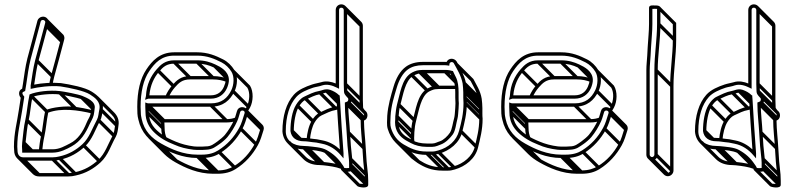

<svg xmlns="http://www.w3.org/2000/svg" viewBox="-20 -712 3563 861"><path d="M79.5 -37V-27.5H216C250.2 -27.5 279.9 -44.1 300.7 -55.4C341.9 -78 363.8 -114.3 381.9 -155C387.5 -167.7 396 -179 400.3 -196.2C402.6 -205.5 403.2 -215.2 404.4 -224.5C411.3 -258 367.3 -274 349 -281.9C332.3 -289 269.8 -301.1 248.9 -303.5C203 -308.9 144.2 -301.9 112.5 -288.4C103.7 -248.6 101.3 -209 93.7 -174.7C85.9 -141.4 84 -108.2 79.6 -73C78.9 -68 78.5 -62.2 78.5 -56V-55.7C79.2 -48.5 79.5 -42.1 79.5 -37ZM125.5 -277.5C152.3 -287.5 208 -293.1 247.2 -288.5C266.1 -286.4 327.4 -273.5 343.2 -268C355.7 -262.7 394.9 -248.6 389.7 -227.8C387.2 -217.6 388 -210.5 385.6 -199.4C383.1 -187.5 375.2 -178.4 367.9 -160.6C351.8 -120.9 329.7 -86.8 293.6 -68.7C271.9 -57.8 247.5 -42.5 216 -42.5H94.4C94.3 -45.3 93.5 -49.8 93.5 -56.4C93.5 -61.3 93.9 -66.9 94.4 -71C99 -107.2 101 -139.3 108.3 -171.3C116.1 -205.6 117.7 -240.7 125.5 -277.5ZM58.5 -37C58.5 -41.8 57.5 -48.3 57.5 -54.4C57.5 -114.6 71.1 -161.4 79.4 -216.8C81.5 -230.4 84.1 -249.8 87.2 -266.9C88.3 -273.6 88.5 -272.6 88.5 -276V-279.6C83.4 -283.7 74.4 -297.3 86.7 -301L92.8 -304L97.4 -331.8C103.8 -374.1 108.1 -409.7 117.3 -446.2C129 -492.5 148.3 -559.2 159.3 -603.2L162.2 -615.1C165.9 -628.2 186.3 -622.2 182.8 -609.9L179.7 -597.8C169 -554.9 149.6 -487.3 137.7 -441.9C128 -404.6 124 -368.5 117.5 -328.6L117.5 -313.4C151.7 -321.9 206.9 -329 251.3 -324.5C292.6 -318.3 357.9 -304.6 383 -288.7C404.3 -275.1 432.6 -256.3 425.6 -221.5C421.8 -205 421.7 -188.3 415.3 -176.4C392.9 -134.6 380.2 -93.5 349.9 -65.5C321.8 -39.7 288.8 -19.6 245.4 -10.3C235.9 -8 226.2 -6.5 216 -6.5H84C67 -6.5 58.5 -19.3 58.5 -37ZM133.3 -332.6C139 -369.1 143.4 -404.4 152.3 -438.1C164.1 -483 183.5 -551.1 194.3 -594.2L197.2 -606C198.9 -612.5 198 -619.5 194.4 -625.4C181.8 -645.9 153.1 -637.8 147.8 -618.9L144.7 -606.8C133.8 -563 114.6 -496.8 102.7 -449.8C93.2 -412.1 89 -376.2 82.6 -334.2L79.3 -314.3C60.5 -305.6 63.8 -284.1 72.9 -273.5C70.1 -253.1 67.4 -234.5 64.6 -219.2C56.8 -164.6 42.5 -115.7 42.5 -54V-53.6C43 -47.1 43.5 -41.4 43.5 -37C43.5 -12.1 58.6 8.5 84 8.5H216C227.3 8.5 238.1 7.1 248.8 4.3C295.1 -5.6 330.4 -27.3 360.1 -54.5C394.4 -86.1 406.9 -131.5 428.5 -169.3C436.3 -182.9 438.5 -203.2 440.4 -218.7C448.2 -261.6 416.4 -285.2 391 -301.3C361.1 -320.4 295.2 -333.1 253.1 -339.4C214.7 -342.6 168.8 -339.8 133.3 -332.6ZM78.7 6.3 149.4 77 160 66.4 89.3 -4.3ZM210.7 6.3 281.4 77 292 66.4 221.3 -4.3ZM241.7 2.3 312.4 73 323 62.4 252.3 -8.3ZM349.7 -54.7 420.4 16 431 5.4 360.3 -65.3ZM416.7 -167.7 487.4 -97 498 -107.6 427.3 -178.3ZM427.7 -214.7 498.4 -144 509 -154.6 438.3 -225.3ZM119.7 -322.7 123.7 -318.7 134.3 -329.3 130.3 -333.3ZM139.7 -434.7 210.4 -364 221 -374.6 150.3 -445.3ZM181.7 -590.7 252.4 -520 263 -530.6 192.3 -601.3ZM184.7 -602.7 255.4 -532 266 -542.6 195.3 -613.3ZM81.7 -31.7 83.7 -29.7 94.3 -40.3 92.3 -42.3ZM80.7 -50.7 101.7 -29.7 112.3 -40.3 91.3 -61.3ZM81.7 -66.7 118.7 -29.7 129.3 -40.3 92.3 -77.3ZM95.7 -167.7 166.4 -97 177 -107.6 106.3 -178.3ZM113.7 -277.7 184.4 -207 195 -217.6 124.3 -288.3ZM242.7 -290.7 313.4 -220 324 -230.6 253.3 -301.3ZM340.7 -269.7 391.5 -218.9 402.1 -229.5 351.3 -280.3ZM393.1 -203 396.6 -217.6C371.2 -223.7 334.8 -231 319.6 -232.7C273.7 -238.1 214.9 -231.3 183.2 -217.7C174.3 -177.9 172 -138.3 164.4 -104C159.1 -81.4 156.5 -58.9 154 -35.8L169 -34.2C171.4 -57.3 174.1 -78.9 179 -100.6C186.8 -134.9 188.4 -170 196.2 -206.8C255.4 -228.9 329.6 -218.4 393.1 -203ZM182.7 -616.2 252.7 -546.2C254.2 -543 254.2 -542 253.5 -539.2L250.4 -527.1C239.7 -484.2 220.7 -416.5 208.5 -371.2C205.1 -358.8 203 -346.9 200.7 -334.6L215.5 -331.9C217.7 -343.7 219.8 -355.9 223 -367.4C235.1 -412.2 254.2 -480.4 265 -523.5L268 -535.3C269.9 -542.2 268.4 -549.5 264.6 -555.5L193.3 -626.8ZM410.1 -268.2 480.9 -197.5C492.8 -185.6 500.5 -171.2 496.3 -150.8C493.6 -134.1 492.3 -117.4 486 -105.7C463.6 -63.9 451 -22.8 420.6 5.2C392.5 31 359.5 51.1 316.1 60.4C306.3 62 297.1 64.2 286.7 64.2L154.7 64.2C147.3 64.2 141.8 61.7 137.6 57.6L66.9 -13.1L56.3 -2.5L127 68.2C134 75.2 143.7 79.2 154.7 79.2L286.7 79.2C298 79.2 308.8 77.8 319.5 75C365.8 65.1 401.2 43.4 430.8 16.2C465.1 -15.4 477.6 -60.8 499.2 -98.6C507 -112.2 509.2 -132.4 511.1 -148C515.9 -174.2 505.7 -193.8 491.5 -208.1L420.8 -278.8Z M634.5 -282.1C634.5 -281.8 634.3 -280.2 633.7 -277.8L630.4 -264.5L643.4 -268.9C644.8 -269.4 645.4 -269.5 645.4 -269.5H925C962.2 -269.5 986.1 -290.5 997.8 -316.8C1002.3 -326.9 1007.2 -342.7 1006.5 -355.7C1004.4 -393.1 969.9 -411.4 945.7 -422.8C922.4 -433.7 897.4 -441.5 864 -441.5L761 -441.5C720.9 -441.5 700.4 -421.8 682.3 -400.9C656.5 -371.1 637.3 -333.3 634.5 -282.1ZM649.8 -284.5C654.1 -329.8 669.9 -363.6 693.7 -391.1C711.1 -411.3 726.9 -426.5 761 -426.5L864 -426.5C895.1 -426.5 917.3 -419.6 939.3 -409.2C959.8 -399.6 991.5 -384.8 991.5 -355V-354.2C993.1 -345.9 987.6 -331 984.2 -323.2C974.6 -301 956.3 -284.5 925 -284.5ZM885 -54.5H865C859.2 -54.5 854.4 -54.8 850 -55.4C819.6 -59.2 792.6 -66.6 767.9 -76.9C745.5 -86.3 721.3 -97.4 704.5 -110C675.4 -131.8 647.5 -158.6 647.5 -208V-208.3C646.6 -217.1 646.5 -224.5 646.5 -233.5H925C982 -233.5 1011.7 -263.4 1030.8 -300.7C1044.8 -328.3 1048.4 -369.4 1030.9 -397.9C1019.1 -417.2 1001 -435.4 980.4 -445.7C948 -461.9 913.2 -477.5 864 -477.5H761C695.8 -477.5 661.5 -437.9 636.8 -401.2C608.5 -359.2 595.5 -302 595.5 -233C595.5 -212.7 595.6 -192.4 600.7 -175.1C613.6 -116.7 650.2 -80.8 695.8 -55C740 -30 797.2 -3.5 865 -3.5H885C918.1 -3.5 943.8 -10.7 966.1 -24.7C1008.8 -51.5 1041.3 -87.8 1065.5 -131.3C1077.7 -153.1 1083.7 -176.5 1091.2 -199.8C1094.3 -209.5 1091.3 -218.1 1085.6 -223.8C1074.1 -235.3 1048.9 -235.3 1042.8 -214.2C1038.7 -201.8 1035.3 -186.6 1030.2 -175C1019.3 -150.6 1004.3 -126.3 988.2 -106.7C982.3 -99.6 965.9 -85.2 955.7 -78.2C938 -65.9 927 -55.5 903 -55.5H902.5C897.4 -54.8 891.6 -54.5 885 -54.5ZM631.5 -233C631.5 -224.8 632.5 -216.3 632.5 -207.4C632.5 -168.8 649.2 -140.5 669.8 -119.9C694.9 -94.8 726 -77 762.3 -63C788.6 -51 816.9 -44.5 848 -40.6C853 -39.9 858.8 -39.5 865 -39.5H885C891.6 -39.5 898.8 -40.4 903.4 -40.5C934.1 -41.4 947.5 -55.1 964 -65.7C973.7 -72.1 992.1 -87.6 999.8 -97.2C1016.9 -117.8 1032.5 -143.4 1043.9 -169C1049.9 -182.5 1053.3 -198.3 1057.1 -209.6C1060.5 -220.9 1080.6 -217.3 1076.8 -204.2C1069 -180.8 1063.6 -157.8 1052.5 -138.7C1029.1 -95.8 998.7 -62.9 957.9 -37.3C939.9 -26 917 -18.5 885 -18.5H865C801.1 -18.5 746.5 -43.5 703.2 -68C660.8 -92 627 -124 615.3 -178.6C613.7 -187 611.5 -195.4 611.5 -206V-206.3L611.5 -206.5C610.8 -215.7 610.5 -224.5 610.5 -233C610.5 -299.4 623.1 -354.6 649.2 -392.8C674.5 -429.9 703.7 -462.5 761 -462.5H864C909.9 -462.5 941.7 -448.3 973.6 -432.3C991.4 -423.4 1007.9 -406.9 1018.1 -390.1C1031.5 -368.2 1029.3 -331.9 1017.2 -307.2C1000 -272.1 973.9 -248.5 925 -248.5H645C643.8 -248.5 642.7 -248.7 641.4 -249.1L631.5 -252.5ZM919.7 -235.7 990.4 -165 1001 -175.6 930.3 -246.3ZM1018.7 -298.7 1089.4 -228 1100 -238.6 1029.3 -309.3ZM694.2 -56.2 764.9 14.5 775.5 3.9 704.8 -66.8ZM859.7 -5.7 930.4 65 941 54.4 870.3 -16.3ZM879.7 -5.7 950.4 65 961 54.4 890.3 -16.3ZM956.7 -25.7 1027.4 45 1038 34.4 967.3 -36.3ZM1053.7 -129.7 1124.4 -59 1135 -69.6 1064.3 -140.3ZM1078.7 -196.7 1149.4 -126 1160 -136.6 1089.3 -207.3ZM634.7 -202.7 705.4 -132 716 -142.6 645.3 -213.3ZM636.7 -276.7 641.7 -271.7 652.3 -282.3 647.3 -287.3ZM682.7 -390.7 753.4 -320 764 -330.6 693.3 -401.3ZM755.7 -428.7 826.4 -358 837 -368.6 766.3 -439.3ZM858.7 -428.7 929.4 -358 940 -368.6 869.3 -439.3ZM937.2 -410.7 993.5 -354.4 1004.1 -365 947.8 -421.3ZM1002.2 -358.2C982.8 -365.8 961.4 -370.8 934.7 -370.8L831.7 -370.8C791.6 -370.8 771.3 -351 753 -330.2C739.9 -315.3 729.8 -298.9 721.6 -280L735.4 -274C742.8 -291.2 752.5 -306.9 764.4 -320.4C782 -340.4 797.6 -355.8 831.7 -355.8L934.7 -355.8C959.6 -355.8 978.8 -351.3 996.7 -344.3ZM633.7 -227.7 702.2 -159.2C702.3 -150.2 703.2 -144.7 703.2 -136.7C703.2 -119 707.1 -101.8 713.2 -87.9L726.9 -94C721.5 -106.2 718.2 -120.3 718.2 -137.3V-137.6L718.2 -137.9C717.5 -146.3 717.2 -154.5 717.2 -162.3V-165.4L644.3 -238.3ZM1075 -213.2 1145.7 -142.5C1147.6 -140.6 1149 -137.8 1147.5 -133.5C1139.9 -110 1134.3 -87.1 1123.2 -68C1100.3 -26 1069.4 9 1028.6 33.4C1010.4 44.3 987.7 52.2 955.7 52.2H935.7C871.9 52.2 817.3 27.2 773.9 2.7C756.4 -7.2 740.4 -18.5 727 -32L656.2 -102.7L645.6 -92.1L716.3 -21.4C731 -6.7 748.2 5.4 766.5 15.8C810.7 40.7 867.9 67.2 935.7 67.2H955.7C988.8 67.2 1014.5 60 1036.8 46C1079.5 19.2 1112 -17.1 1136.2 -60.6C1148.4 -82.4 1154.4 -105.8 1161.9 -129.1C1165 -138.8 1162 -147.4 1156.3 -153.1L1085.6 -223.8ZM1019.2 -388.7 1089.3 -318.6C1102.4 -295.5 1098.9 -261.1 1088 -236.5C1084.7 -229.2 1081.4 -225 1077.5 -219.5L1089.7 -210.9C1094 -216.9 1097.8 -223.2 1101.3 -229.7C1115.7 -257 1117.8 -300.8 1101.1 -328L1029.8 -399.3ZM1036.7 -185.3C1025.3 -180.6 1011.9 -177.8 995.7 -177.8H718.8L650.3 -246.3L639.7 -235.7L712.6 -162.8H995.7C1013.7 -162.8 1029.1 -165.9 1042.5 -171.5Z M1342 -78.5C1355.6 -78.5 1368.4 -76 1381.2 -74.5L1398.8 -72.6L1423.6 -67.6C1458.7 -61 1487.1 -40.7 1507.3 -17.1L1520.4 -1.8L1520.5 -24.3L1520.5 -24.6C1514.3 -104.3 1509.3 -185.2 1504.5 -267.4C1504.1 -271.9 1503.5 -276.1 1503.5 -279L1503.5 -283.6L1500.4 -285.2C1489.2 -296.4 1476.2 -303.4 1460.5 -309.1C1453.9 -311.3 1447.4 -311.7 1443.3 -311.5C1429.3 -310.7 1423.7 -306.3 1412.8 -304.4C1386.2 -299.8 1366 -288.6 1344.9 -278.8C1327.8 -271 1316.1 -255.7 1307.6 -242C1289.7 -212.7 1282.5 -166.4 1282.5 -125V-124.5C1286.6 -94.5 1309.2 -78.5 1342 -78.5ZM1297.5 -125.5C1297.5 -164.3 1305.2 -209.3 1320.4 -234.1C1328.2 -246.9 1338.7 -259.5 1351.1 -265.2C1372.9 -275.2 1391.8 -285.6 1415.2 -289.6C1429.6 -292.1 1436 -296.5 1444 -296.5H1444.8C1446.7 -296.9 1449.6 -296.9 1455.5 -294.9C1469.2 -289.9 1477.9 -286 1488.6 -275.8C1493.2 -198.3 1498.4 -119 1504.1 -42C1484 -60.6 1457.6 -76.5 1426.4 -82.4L1401.2 -87.4L1382.8 -89.5C1371 -90.8 1357.5 -93.5 1342 -93.5C1316 -93.5 1297.5 -103 1297.5 -125.5ZM1521.5 -667V-335C1521.5 -324.2 1521.8 -313.4 1522.5 -302.5C1522.7 -291.8 1528.1 -286.3 1531.2 -282.2L1540.3 -272.1C1543.1 -269 1542.1 -261.5 1539.1 -257.7C1536 -255.5 1530.9 -253.9 1526.5 -252.4V-247C1526.5 -200.7 1532.3 -161.6 1534.5 -117.6C1536.6 -75.4 1539.7 -38.8 1544.6 2C1545.7 11.3 1545.5 21.2 1545.5 28V41.4C1537.9 42.4 1528 42 1523.8 41.2C1520.6 32.6 1517 29 1514.2 24.8C1495.6 -3.2 1473.6 -23.2 1443.6 -39.6C1422.1 -51.6 1385 -53.7 1359.9 -56.5C1354.3 -57.1 1348.2 -57.5 1342 -57.5C1296.3 -57.5 1261.5 -80.9 1261.5 -123.3C1261.5 -190.5 1278.4 -243.3 1308.6 -277C1326 -296.5 1355.5 -309.3 1384.4 -318.9C1394.8 -322.3 1412.7 -324.2 1424.8 -329C1447.1 -336.3 1471.1 -328.6 1489.7 -319.3L1500.5 -313.9V-667C1500.5 -673.6 1504.5 -677.5 1510.5 -677.5C1516.7 -677.5 1521.5 -673.2 1521.5 -667ZM1342 -42.5C1347.8 -42.5 1353 -42.1 1358.1 -41.5C1384.5 -38.6 1415.6 -36.4 1436.8 -26.2C1465.1 -12.6 1484.5 7.3 1501.8 33.2C1504.9 37.9 1509.1 44.1 1509.5 46.1L1509.5 49.5L1512.1 52.1C1516.4 56.5 1560.5 65.5 1560.5 46V28C1560.5 20.4 1560.2 11.3 1559.5 0.5C1554.7 -40 1551.6 -76 1549.5 -118.4C1547.3 -161.6 1541.9 -198.9 1541.5 -241.9C1543.4 -242.8 1546.5 -244.5 1548.5 -246C1558.2 -253.2 1560.3 -271.4 1551.7 -281.9L1542.8 -291.7C1538.3 -296.8 1537.5 -297.2 1537.5 -303V-303.2L1537.5 -303.5C1536.8 -314 1536.5 -324.5 1536.5 -335V-667C1536.5 -681.5 1524.7 -692.5 1510.5 -692.5C1496.1 -692.5 1485.5 -681.2 1485.5 -667V-337.7C1468.3 -344.8 1443.5 -351.1 1419.6 -343.1C1410.4 -340.3 1392.6 -337.4 1379.6 -333.1C1350.5 -323.4 1318 -310 1297.4 -287C1263.9 -249.6 1246.5 -191.2 1246.5 -123V-122.7L1246.5 -122.4C1250.4 -72.2 1289.5 -42.5 1342 -42.5ZM1336.7 -44.7 1407.4 26 1418 15.4 1347.3 -55.3ZM1353.7 -43.7 1424.4 27 1435 16.4 1364.3 -54.3ZM1547.7 51.3 1618.4 122 1629 111.4 1558.3 40.7ZM1547.7 33.3 1618.4 104 1629 93.4 1558.3 22.7ZM1546.7 6.3 1617.4 77 1628 66.4 1557.3 -4.3ZM1536.7 -112.7 1607.4 -42 1618 -52.6 1547.3 -123.3ZM1528.7 -241.7 1599.4 -171 1610 -181.6 1539.3 -252.3ZM1538.7 -246.7 1609.4 -176 1620 -186.6 1549.3 -257.3ZM1524.7 -297.7 1595.4 -227 1606 -237.6 1535.3 -308.3ZM1523.7 -329.7 1594.4 -259 1605 -269.6 1534.3 -340.3ZM1523.7 -661.7 1594.4 -591 1605 -601.6 1534.3 -672.3ZM1284.7 -119.7 1322.5 -81.8 1333.2 -92.5 1295.3 -130.3ZM1308.7 -232.7 1379.4 -162 1390 -172.6 1319.3 -243.3ZM1342.7 -266.7 1413.4 -196 1424 -206.6 1353.3 -277.3ZM1408.7 -291.7 1479.4 -221 1490 -231.6 1419.3 -302.3ZM1438.7 -298.7 1492.7 -244.7 1503.3 -255.3 1449.3 -309.3ZM1452.7 -296.7 1492 -257.5 1502.6 -268 1463.3 -307.3ZM1496.8 -237.2C1492.5 -235.8 1488.7 -234.6 1483.5 -233.7C1456.9 -229 1436.7 -217.8 1415.6 -208.1C1398.5 -200.3 1386.8 -185 1378.3 -171.2C1364.7 -149.1 1357.6 -117.3 1354.6 -85.3L1369.6 -83.9C1372.4 -114.5 1379.7 -144.8 1391.1 -163.4C1398.9 -176.1 1409.4 -188.8 1421.8 -194.5C1443.6 -204.5 1462.5 -214.8 1486 -218.9C1492.2 -220 1497.5 -221.6 1501.6 -223ZM1518.6 -674.3 1589.3 -603.6C1591.1 -601.8 1592.2 -599.3 1592.2 -596.3L1592.2 -264.3C1592.2 -257.1 1592.5 -247.5 1592.7 -241.9L1542.3 -292.3L1531.7 -281.7L1602.4 -211L1613.7 -220.8C1609.2 -226.7 1608.2 -226.3 1608.2 -232.3V-232.5L1608.2 -232.8C1607.5 -243.3 1607.2 -253.8 1607.2 -264.3L1607.2 -596.3C1607.2 -603.3 1604.4 -609.7 1599.9 -614.2L1529.2 -684.9ZM1540.7 -271.7 1611.1 -201.3C1614.4 -198 1612.7 -190.6 1609.8 -187C1606.7 -184.8 1601.6 -183.2 1597.2 -181.7V-176.3C1597.2 -130 1603 -90.9 1605.2 -46.9C1607.3 -4.7 1610.4 31.9 1615.3 72.7C1616.4 82 1616.2 91.9 1616.2 98.7V112.1C1607.5 113.3 1595.6 112.3 1592.7 111.5L1522.7 41.5L1512.1 52.1L1582.8 122.8C1587.2 127.2 1631.2 136.2 1631.2 116.7V98.7C1631.2 91.1 1630.9 82 1630.2 71.2L1630.2 71C1625.1 30.6 1622.3 -5.5 1620.2 -47.7C1618 -90.9 1612.6 -128.2 1612.2 -171.2C1614.1 -172.1 1617.2 -173.8 1619.2 -175.3C1628.9 -182.8 1631 -200.6 1622.3 -211.3L1551.3 -282.3ZM1434.7 -27.7 1484.8 22.3C1464.9 18.1 1447.7 16.2 1430.6 14.3C1425 13.6 1419 13.2 1412.7 13.2C1386.5 13.2 1365.3 5.2 1351.3 -8.8L1280.6 -79.5L1270 -68.9L1340.7 1.8C1358.1 19.2 1383.5 28.2 1412.7 28.2C1418.5 28.2 1423.7 28.6 1428.8 29.2C1455.3 32.1 1486.8 36.2 1507.9 44.7L1541.8 58.2L1445.3 -38.3Z M1876 -383.5H1976C1986.3 -383.5 1992.6 -382.7 2000.7 -380.7C2001.1 -379.7 2002.4 -376.8 2003.1 -374.9L2011.3 -358.6C2018.5 -344.3 2021.5 -321.3 2021.5 -298V-274C2021.5 -265 2022.5 -258.2 2022.5 -248.7C2022.5 -243 2022.2 -235.3 2021.5 -227.6L2019.5 -201.6C2018.9 -193.9 2018 -187.8 2016.8 -183C2010.5 -162.2 2007.8 -132.7 1997.7 -117.1C1988.5 -102.8 1968.1 -82.8 1952 -78.2C1941.8 -75.4 1931.4 -68.5 1919 -68.5L1893 -68.5C1868.1 -68.5 1844 -74 1829.9 -83.4L1807.7 -95.5C1785 -109.1 1766.9 -127.6 1766.5 -163.7C1767.1 -172.1 1766.9 -179.7 1767.5 -189.7C1768.4 -206.6 1770.6 -223.6 1775.3 -241.2C1788.4 -290.8 1797.3 -347.9 1829.8 -370.3C1834.6 -373.7 1854.8 -382.5 1861 -382.5H1861.5C1866.6 -383.2 1871.6 -383.5 1876 -383.5ZM1751.5 -164.3V-164C1751.5 -122.8 1773.8 -98.4 1800.3 -82.5L1822.1 -70.6C1841.9 -59.8 1866.5 -53.5 1893 -53.5L1919 -53.5C1933.9 -53.5 1948.2 -60.9 1956.8 -64C1979.4 -72.1 1998.8 -93.6 2010 -108.5C2023.1 -126 2025.8 -160.8 2031.2 -178.9C2032.8 -184.8 2033.8 -191.9 2034.5 -200.4L2036.5 -226.4C2037.1 -234.6 2037.5 -242.1 2037.5 -249V-249.3C2036.7 -257.2 2036.5 -265.4 2036.5 -274V-298C2036.5 -322.4 2033.8 -347.2 2024.7 -365.3L2016.9 -381C2014.3 -387.3 2013.6 -388.6 2011.2 -393.3C2000.2 -396.4 1990.1 -398.5 1976 -398.5H1876C1871.3 -398.5 1865.1 -397.8 1860.6 -397.5C1846.2 -396.6 1828.6 -387.8 1821.2 -382.7C1781 -354.8 1774.2 -291.9 1760.8 -245.1C1756.5 -227.9 1754.3 -208.7 1752.5 -190.3V-190C1752.5 -181.5 1752.4 -172.8 1751.5 -164.3ZM2053.3 -122.3C2062.4 -161.1 2073.5 -200.4 2073.5 -250V-250.3L2073.5 -250.6C2072.8 -258.4 2072.5 -266.2 2072.5 -274V-298C2072.5 -305.6 2072.2 -312.8 2071.5 -319.8L2069.4 -340C2061.8 -376.1 2045.9 -401 2032.6 -427.5L2027.4 -436.9C2017.1 -451.9 1992.1 -453.8 1982.6 -434.2C1982.3 -434.3 1978.6 -434.5 1977 -434.5H1876C1845.5 -434.5 1819.9 -426.9 1800.7 -413.2C1773 -393.3 1755.5 -359.5 1744.8 -323.1C1733 -282.9 1720 -240.7 1716.5 -192.5L1716.5 -192.3V-192C1716.5 -172.9 1713.1 -152.5 1718.8 -133.8C1726.3 -109.6 1737.7 -88.8 1754 -72.5C1756.5 -70 1782 -51.7 1782 -51.7C1811.1 -33.1 1844.5 -17.5 1893 -17.5H1919C1929.3 -17.5 1937.5 -19.4 1949.3 -22.8C1996 -36.5 2041.1 -70.5 2053.3 -122.3ZM1994.6 -417.3 1995.5 -425.2C1996.3 -432.5 2006.9 -437 2013.4 -430.5C2013.7 -430.2 2014.6 -429.1 2014.6 -429.1C2030.1 -401.1 2048.1 -372.1 2054.6 -338L2056.5 -318.3C2057.2 -311.8 2057.5 -305.1 2057.5 -298V-274C2057.5 -266 2058.5 -257.2 2058.5 -249.7C2058.5 -200.8 2049 -164.6 2038.8 -125.9C2027.5 -81.1 1990.3 -49.6 1945 -37.2C1936 -34.7 1927.9 -32.5 1919 -32.5H1893C1848.2 -32.5 1818.1 -47.6 1789.8 -64.5C1762.2 -81 1743.5 -104.6 1733.2 -138.2C1728.9 -152.1 1730.5 -171.5 1731.5 -191.8C1733.8 -237.2 1747.4 -278.7 1759.2 -318.9C1769.1 -352.6 1785.9 -384.1 1809.3 -400.8C1827.1 -413.5 1849.3 -419.5 1876 -419.5H1977C1982.4 -419.5 1989.5 -418.2 1994.6 -417.3ZM1780.7 -52.7 1851.4 18 1862 7.4 1791.3 -63.3ZM1887.7 -19.7 1958.4 51 1969 40.4 1898.3 -30.3ZM1913.7 -19.7 1984.4 51 1995 40.4 1924.3 -30.3ZM1941.7 -24.7 2012.4 46 2023 35.4 1952.3 -35.3ZM2040.7 -118.7 2111.4 -48 2122 -58.6 2051.3 -129.3ZM2060.7 -244.7 2131.4 -174 2142 -184.6 2071.3 -255.3ZM2059.7 -268.7 2130.4 -198 2141 -208.6 2070.3 -279.3ZM2059.7 -292.7 2130.4 -222 2141 -232.6 2070.3 -303.3ZM2058.7 -313.7 2129.4 -243 2140 -253.6 2069.3 -324.3ZM2056.7 -333.7 2127.4 -263 2138 -273.6 2067.3 -344.3ZM1753.7 -158.7 1824.4 -88 1835 -98.6 1764.3 -169.3ZM1754.7 -184.7 1825.4 -114 1836 -124.6 1765.3 -195.3ZM1762.7 -237.7 1833.4 -167 1844 -177.6 1773.3 -248.3ZM1820.2 -371.2 1890.9 -300.5 1901.5 -311.1 1830.8 -381.8ZM1855.7 -384.7 1926.4 -314 1937 -324.6 1866.3 -395.3ZM1870.7 -385.7 1941.4 -315 1952 -325.6 1881.3 -396.3ZM1970.7 -385.7 2019.4 -337 2030 -347.6 1981.3 -396.3ZM1946.7 -312.8H2028.1V-327.8H1946.7C1942 -327.8 1935.8 -327.1 1931.3 -326.8C1916.9 -325.9 1899.3 -317.1 1891.9 -312C1851.7 -284.1 1844.9 -221.2 1831.5 -174.3C1826.1 -158.1 1825.1 -137.4 1823.2 -119.6V-119.3C1823.2 -110.8 1822.9 -102.3 1822.2 -93.9L1822.2 -93.6V-93.3C1822.2 -85.7 1823 -78.6 1824.4 -72L1839.1 -75.2C1837.8 -80.8 1837.2 -85.2 1837.2 -93C1837.2 -101.4 1837.7 -109 1838.2 -119C1839.2 -135.9 1841.4 -152.9 1846 -170.5C1859.1 -220.1 1868 -277.2 1900.5 -299.6C1905.3 -303 1925.5 -311.8 1931.7 -311.8H1932.2C1937.3 -312.3 1942.3 -312.8 1946.7 -312.8ZM2143.2 -203.3V-227.3C2143.2 -234.9 2142.9 -242.1 2142.2 -249L2140.1 -269.3C2134.4 -305.6 2115.8 -331.9 2102.9 -357.7L2031.3 -429.3L2020.7 -418.7L2090.5 -348.8C2104.6 -321.1 2119.3 -298.6 2125.3 -267.2L2127.2 -247.5C2127.9 -241.1 2128.2 -234.4 2128.2 -227.3V-203.3C2128.2 -195.3 2128.6 -186.5 2129.2 -179C2129.1 -130.7 2118.3 -93.4 2109.4 -55C2099.2 -11.1 2058.2 21.9 2015.7 33.5C2006.7 36 1998.6 38.2 1989.7 38.2L1963.7 38.2C1918.6 38.2 1888.7 24.2 1860.8 6.4C1851.2 0.7 1842.8 -4.9 1835.3 -12.4L1764.6 -83.1L1754 -72.5L1824.7 -1.8C1827.2 0.7 1852.7 19 1852.7 19C1881.9 37.6 1915.2 53.2 1963.7 53.2L1989.7 53.2C2000 53.2 2008.2 51.3 2020 47.9C2066.7 34.2 2111.9 0.2 2124 -51.6C2133.1 -90.4 2144.2 -129.7 2144.2 -179.3V-179.6C2143.4 -187.5 2143.2 -195.4 2143.2 -203.3Z M2266.5 -282.1C2266.5 -281.8 2266.3 -280.2 2265.7 -277.8L2262.4 -264.5L2275.4 -268.9C2276.8 -269.4 2277.4 -269.5 2277.4 -269.5H2557C2594.2 -269.5 2618.1 -290.5 2629.8 -316.8C2634.3 -326.9 2639.2 -342.7 2638.5 -355.7C2636.4 -393.1 2601.9 -411.4 2577.7 -422.8C2554.4 -433.7 2529.4 -441.5 2496 -441.5L2393 -441.5C2352.9 -441.5 2332.4 -421.8 2314.3 -400.9C2288.5 -371.1 2269.3 -333.3 2266.5 -282.1ZM2281.8 -284.5C2286.1 -329.8 2301.9 -363.6 2325.7 -391.1C2343.1 -411.3 2358.9 -426.5 2393 -426.5L2496 -426.5C2527.1 -426.5 2549.3 -419.6 2571.3 -409.2C2591.8 -399.6 2623.5 -384.8 2623.5 -355V-354.2C2625.1 -345.9 2619.6 -331 2616.2 -323.2C2606.6 -301 2588.3 -284.5 2557 -284.5ZM2517 -54.5H2497C2491.2 -54.5 2486.4 -54.8 2482 -55.4C2451.6 -59.2 2424.6 -66.6 2399.9 -76.9C2377.5 -86.3 2353.3 -97.4 2336.5 -110C2307.4 -131.8 2279.5 -158.6 2279.5 -208V-208.3C2278.6 -217.1 2278.5 -224.5 2278.5 -233.5H2557C2614 -233.5 2643.7 -263.4 2662.8 -300.7C2676.8 -328.3 2680.4 -369.4 2662.9 -397.9C2651.1 -417.2 2633 -435.4 2612.4 -445.7C2580 -461.9 2545.2 -477.5 2496 -477.5H2393C2327.8 -477.5 2293.5 -437.9 2268.8 -401.2C2240.5 -359.2 2227.5 -302 2227.5 -233C2227.5 -212.7 2227.6 -192.4 2232.7 -175.1C2245.6 -116.7 2282.2 -80.8 2327.8 -55C2372 -30 2429.2 -3.5 2497 -3.5H2517C2550.1 -3.5 2575.8 -10.7 2598.1 -24.7C2640.8 -51.5 2673.3 -87.8 2697.5 -131.3C2709.7 -153.1 2715.7 -176.5 2723.2 -199.8C2726.3 -209.5 2723.3 -218.1 2717.6 -223.8C2706.1 -235.3 2680.9 -235.3 2674.8 -214.2C2670.7 -201.8 2667.3 -186.6 2662.2 -175C2651.3 -150.6 2636.3 -126.3 2620.2 -106.7C2614.3 -99.6 2597.9 -85.2 2587.7 -78.2C2570 -65.9 2559 -55.5 2535 -55.5H2534.5C2529.4 -54.8 2523.6 -54.5 2517 -54.5ZM2263.5 -233C2263.5 -224.8 2264.5 -216.3 2264.5 -207.4C2264.5 -168.8 2281.2 -140.5 2301.8 -119.9C2326.9 -94.8 2358 -77 2394.3 -63C2420.6 -51 2448.9 -44.5 2480 -40.6C2485 -39.9 2490.8 -39.5 2497 -39.5H2517C2523.6 -39.5 2530.8 -40.4 2535.4 -40.5C2566.1 -41.4 2579.5 -55.1 2596 -65.7C2605.7 -72.1 2624.1 -87.6 2631.8 -97.2C2648.9 -117.8 2664.5 -143.4 2675.9 -169C2681.9 -182.5 2685.3 -198.3 2689.1 -209.6C2692.5 -220.9 2712.6 -217.3 2708.8 -204.2C2701 -180.8 2695.6 -157.8 2684.5 -138.7C2661.1 -95.8 2630.7 -62.9 2589.9 -37.3C2571.9 -26 2549 -18.5 2517 -18.5H2497C2433.1 -18.5 2378.5 -43.5 2335.2 -68C2292.8 -92 2259 -124 2247.3 -178.6C2245.7 -187 2243.5 -195.4 2243.5 -206V-206.3L2243.5 -206.5C2242.8 -215.7 2242.5 -224.5 2242.5 -233C2242.5 -299.4 2255.1 -354.6 2281.2 -392.8C2306.5 -429.9 2335.7 -462.5 2393 -462.5H2496C2541.9 -462.5 2573.7 -448.3 2605.6 -432.3C2623.4 -423.4 2639.9 -406.9 2650.1 -390.1C2663.5 -368.2 2661.3 -331.9 2649.2 -307.2C2632 -272.1 2605.9 -248.5 2557 -248.5H2277C2275.8 -248.5 2274.7 -248.7 2273.4 -249.1L2263.5 -252.5ZM2551.7 -235.7 2622.4 -165 2633 -175.6 2562.3 -246.3ZM2650.7 -298.7 2721.4 -228 2732 -238.6 2661.3 -309.3ZM2326.2 -56.2 2396.9 14.5 2407.5 3.9 2336.8 -66.8ZM2491.7 -5.7 2562.4 65 2573 54.4 2502.3 -16.3ZM2511.7 -5.7 2582.4 65 2593 54.4 2522.3 -16.3ZM2588.7 -25.7 2659.4 45 2670 34.4 2599.3 -36.3ZM2685.7 -129.7 2756.4 -59 2767 -69.6 2696.3 -140.3ZM2710.7 -196.7 2781.4 -126 2792 -136.6 2721.3 -207.3ZM2266.7 -202.7 2337.4 -132 2348 -142.6 2277.3 -213.3ZM2268.7 -276.7 2273.7 -271.7 2284.3 -282.3 2279.3 -287.3ZM2314.7 -390.7 2385.4 -320 2396 -330.6 2325.3 -401.3ZM2387.7 -428.7 2458.4 -358 2469 -368.6 2398.3 -439.3ZM2490.7 -428.7 2561.4 -358 2572 -368.6 2501.3 -439.3ZM2569.2 -410.7 2625.5 -354.4 2636.1 -365 2579.8 -421.3ZM2634.2 -358.2C2614.8 -365.8 2593.4 -370.8 2566.7 -370.8L2463.7 -370.8C2423.6 -370.8 2403.3 -351 2385 -330.2C2371.9 -315.3 2361.8 -298.9 2353.6 -280L2367.4 -274C2374.8 -291.2 2384.5 -306.9 2396.4 -320.4C2414 -340.4 2429.6 -355.8 2463.7 -355.8L2566.7 -355.8C2591.6 -355.8 2610.8 -351.3 2628.7 -344.3ZM2265.7 -227.7 2334.2 -159.2C2334.3 -150.2 2335.2 -144.7 2335.2 -136.7C2335.2 -119 2339.1 -101.8 2345.2 -87.9L2358.9 -94C2353.5 -106.2 2350.2 -120.3 2350.2 -137.3V-137.6L2350.2 -137.9C2349.5 -146.3 2349.2 -154.5 2349.2 -162.3V-165.4L2276.3 -238.3ZM2707 -213.2 2777.7 -142.5C2779.6 -140.6 2781 -137.8 2779.5 -133.5C2771.9 -110 2766.3 -87.1 2755.2 -68C2732.3 -26 2701.4 9 2660.6 33.4C2642.4 44.3 2619.7 52.2 2587.7 52.2H2567.7C2503.9 52.2 2449.3 27.2 2405.9 2.7C2388.4 -7.2 2372.4 -18.5 2359 -32L2288.2 -102.7L2277.6 -92.1L2348.3 -21.4C2363 -6.7 2380.2 5.4 2398.5 15.8C2442.7 40.7 2499.9 67.2 2567.7 67.2H2587.7C2620.8 67.2 2646.5 60 2668.8 46C2711.5 19.2 2744 -17.1 2768.2 -60.6C2780.4 -82.4 2786.4 -105.8 2793.9 -129.1C2797 -138.8 2794 -147.4 2788.3 -153.1L2717.6 -223.8ZM2651.2 -388.7 2721.3 -318.6C2734.4 -295.5 2730.9 -261.1 2720 -236.5C2716.7 -229.2 2713.4 -225 2709.5 -219.5L2721.7 -210.9C2726 -216.9 2729.8 -223.2 2733.3 -229.7C2747.7 -257 2749.8 -300.8 2733.1 -328L2661.8 -399.3ZM2668.7 -185.3C2657.3 -180.6 2643.9 -177.8 2627.7 -177.8H2350.8L2282.3 -246.3L2271.7 -235.7L2344.6 -162.8H2627.7C2645.7 -162.8 2661.1 -165.9 2674.5 -171.5Z M2893.5 -18V-397C2893.5 -419.7 2896.3 -439.6 2897.5 -462.6L2899.5 -500.6C2901.3 -534.9 2905.5 -569.6 2905.5 -604V-672.1C2908.8 -672.4 2911.5 -672.5 2916 -672.5C2920.5 -672.5 2925.6 -672.2 2926.5 -672.1L2926.5 -604C2926.5 -535.6 2914.5 -466.9 2914.5 -397L2914.5 -18C2914.5 -13.1 2908.9 -7.5 2904 -7.5C2899.1 -7.5 2893.5 -13.1 2893.5 -18ZM2904 7.5C2917.6 7.5 2929.5 -4.4 2929.5 -18L2929.5 -397C2929.5 -465.2 2941.5 -533.9 2941.5 -604L2941.5 -680.5C2934.6 -687.5 2928.9 -687.5 2916 -687.5C2908.8 -687.5 2890.6 -690.6 2890.5 -677V-604C2890.5 -570.8 2886.4 -536.3 2884.5 -501.4L2882.5 -463.4C2881.3 -441.2 2878.5 -420.9 2878.5 -397V-18C2878.5 -4.4 2890.4 7.5 2904 7.5ZM2898.7 5.3 2969.4 76 2980 65.4 2909.3 -5.3ZM2916.7 -12.7 2987.4 58 2998 47.4 2927.3 -23.3ZM2916.7 -391.7 2987.4 -321 2998 -331.6 2927.3 -402.3ZM2928.7 -598.7 2999.4 -528 3010 -538.6 2939.3 -609.3ZM2928.7 -671.7 2997.2 -603.2 2997.2 -533.3C2997.2 -464.9 2985.2 -396.2 2985.2 -326.3L2985.2 52.7C2985.2 57.6 2979.6 63.2 2974.7 63.2C2972.5 63.2 2969.7 62 2967.6 59.9L2896.8 -10.8L2886.2 -0.2L2957 70.5C2961.5 75 2967.7 78.2 2974.7 78.2C2988.3 78.2 3000.2 66.3 3000.2 52.7L3000.2 -326.3C3000.2 -394.5 3012.2 -463.2 3012.2 -533.3L3012.2 -609.4L2939.3 -682.3Z M3192 -78.5C3205.6 -78.5 3218.4 -76 3231.2 -74.5L3248.8 -72.6L3273.6 -67.6C3308.7 -61 3337.1 -40.7 3357.3 -17.1L3370.4 -1.8L3370.5 -24.3L3370.5 -24.6C3364.3 -104.3 3359.3 -185.2 3354.5 -267.4C3354.1 -271.9 3353.5 -276.1 3353.5 -279L3353.5 -283.6L3350.4 -285.2C3339.2 -296.4 3326.2 -303.4 3310.5 -309.1C3303.9 -311.3 3297.4 -311.7 3293.3 -311.5C3279.3 -310.7 3273.7 -306.3 3262.8 -304.4C3236.2 -299.8 3216 -288.6 3194.9 -278.8C3177.8 -271 3166.1 -255.7 3157.6 -242C3139.7 -212.7 3132.5 -166.4 3132.5 -125V-124.5C3136.6 -94.5 3159.2 -78.5 3192 -78.5ZM3147.5 -125.5C3147.5 -164.3 3155.2 -209.3 3170.4 -234.1C3178.2 -246.9 3188.7 -259.5 3201.1 -265.2C3222.9 -275.2 3241.8 -285.6 3265.2 -289.6C3279.6 -292.1 3286 -296.5 3294 -296.5H3294.8C3296.7 -296.9 3299.6 -296.9 3305.5 -294.9C3319.2 -289.9 3327.9 -286 3338.6 -275.8C3343.2 -198.3 3348.4 -119 3354.1 -42C3334 -60.6 3307.6 -76.5 3276.4 -82.4L3251.2 -87.4L3232.8 -89.5C3221 -90.8 3207.5 -93.5 3192 -93.5C3166 -93.5 3147.5 -103 3147.5 -125.5ZM3371.5 -667V-335C3371.5 -324.2 3371.8 -313.4 3372.5 -302.5C3372.7 -291.8 3378.1 -286.3 3381.2 -282.2L3390.3 -272.1C3393.1 -269 3392.1 -261.5 3389.1 -257.7C3386 -255.5 3380.9 -253.9 3376.5 -252.4V-247C3376.5 -200.7 3382.3 -161.6 3384.5 -117.6C3386.6 -75.4 3389.7 -38.8 3394.6 2C3395.7 11.3 3395.5 21.2 3395.5 28V41.4C3387.9 42.4 3378 42 3373.8 41.2C3370.6 32.6 3367 29 3364.2 24.8C3345.6 -3.2 3323.6 -23.2 3293.6 -39.6C3272.1 -51.6 3235 -53.7 3209.9 -56.5C3204.3 -57.1 3198.2 -57.5 3192 -57.5C3146.3 -57.5 3111.5 -80.9 3111.5 -123.3C3111.5 -190.5 3128.4 -243.3 3158.6 -277C3176 -296.5 3205.5 -309.3 3234.4 -318.9C3244.8 -322.3 3262.7 -324.2 3274.8 -329C3297.1 -336.3 3321.1 -328.6 3339.7 -319.3L3350.5 -313.9V-667C3350.5 -673.6 3354.5 -677.5 3360.5 -677.5C3366.7 -677.5 3371.5 -673.2 3371.5 -667ZM3192 -42.5C3197.8 -42.5 3203 -42.1 3208.1 -41.5C3234.5 -38.6 3265.6 -36.4 3286.8 -26.2C3315.1 -12.6 3334.5 7.3 3351.8 33.2C3354.9 37.9 3359.1 44.1 3359.5 46.1L3359.5 49.5L3362.1 52.1C3366.4 56.5 3410.5 65.5 3410.5 46V28C3410.5 20.4 3410.2 11.3 3409.5 0.5C3404.7 -40 3401.6 -76 3399.5 -118.4C3397.3 -161.6 3391.9 -198.9 3391.5 -241.9C3393.4 -242.8 3396.5 -244.5 3398.5 -246C3408.2 -253.2 3410.3 -271.4 3401.7 -281.9L3392.8 -291.7C3388.3 -296.8 3387.5 -297.2 3387.5 -303V-303.2L3387.5 -303.5C3386.8 -314 3386.5 -324.5 3386.5 -335V-667C3386.5 -681.5 3374.7 -692.5 3360.5 -692.5C3346.1 -692.5 3335.5 -681.2 3335.5 -667V-337.7C3318.3 -344.8 3293.5 -351.1 3269.6 -343.1C3260.4 -340.3 3242.6 -337.4 3229.6 -333.1C3200.5 -323.4 3168 -310 3147.4 -287C3113.9 -249.6 3096.5 -191.2 3096.5 -123V-122.7L3096.5 -122.4C3100.4 -72.2 3139.5 -42.5 3192 -42.5ZM3186.7 -44.7 3257.4 26 3268 15.4 3197.3 -55.3ZM3203.7 -43.7 3274.4 27 3285 16.4 3214.3 -54.3ZM3397.7 51.3 3468.4 122 3479 111.4 3408.3 40.7ZM3397.7 33.3 3468.4 104 3479 93.4 3408.3 22.7ZM3396.7 6.3 3467.4 77 3478 66.4 3407.3 -4.3ZM3386.7 -112.7 3457.4 -42 3468 -52.6 3397.3 -123.3ZM3378.7 -241.7 3449.4 -171 3460 -181.6 3389.3 -252.3ZM3388.7 -246.7 3459.4 -176 3470 -186.6 3399.3 -257.3ZM3374.7 -297.7 3445.4 -227 3456 -237.6 3385.3 -308.3ZM3373.7 -329.7 3444.4 -259 3455 -269.6 3384.3 -340.3ZM3373.7 -661.7 3444.4 -591 3455 -601.6 3384.3 -672.3ZM3134.7 -119.7 3172.5 -81.8 3183.2 -92.5 3145.3 -130.3ZM3158.7 -232.7 3229.4 -162 3240 -172.6 3169.3 -243.3ZM3192.7 -266.7 3263.4 -196 3274 -206.6 3203.3 -277.3ZM3258.7 -291.7 3329.4 -221 3340 -231.6 3269.3 -302.3ZM3288.7 -298.7 3342.7 -244.7 3353.3 -255.3 3299.3 -309.3ZM3302.7 -296.7 3342 -257.5 3352.6 -268 3313.3 -307.3ZM3346.8 -237.2C3342.5 -235.8 3338.7 -234.6 3333.5 -233.7C3306.9 -229 3286.7 -217.8 3265.6 -208.1C3248.5 -200.3 3236.8 -185 3228.3 -171.2C3214.7 -149.1 3207.6 -117.3 3204.6 -85.3L3219.6 -83.9C3222.4 -114.5 3229.7 -144.8 3241.1 -163.4C3248.9 -176.1 3259.4 -188.8 3271.8 -194.5C3293.6 -204.5 3312.5 -214.8 3336 -218.9C3342.2 -220 3347.5 -221.6 3351.6 -223ZM3368.6 -674.3 3439.3 -603.6C3441.1 -601.8 3442.2 -599.3 3442.2 -596.3L3442.2 -264.3C3442.2 -257.1 3442.5 -247.5 3442.7 -241.9L3392.3 -292.3L3381.7 -281.7L3452.4 -211L3463.7 -220.8C3459.2 -226.7 3458.2 -226.3 3458.2 -232.3V-232.5L3458.2 -232.8C3457.5 -243.3 3457.2 -253.8 3457.2 -264.3L3457.2 -596.3C3457.2 -603.3 3454.4 -609.7 3449.9 -614.2L3379.2 -684.9ZM3390.7 -271.7 3461.1 -201.3C3464.4 -198 3462.7 -190.6 3459.8 -187C3456.7 -184.8 3451.6 -183.2 3447.2 -181.7V-176.3C3447.2 -130 3453 -90.9 3455.2 -46.9C3457.3 -4.7 3460.4 31.9 3465.3 72.7C3466.4 82 3466.2 91.9 3466.2 98.7V112.1C3457.5 113.3 3445.6 112.3 3442.7 111.5L3372.7 41.5L3362.1 52.1L3432.8 122.8C3437.2 127.2 3481.2 136.2 3481.2 116.7V98.7C3481.2 91.1 3480.9 82 3480.2 71.2L3480.2 71C3475.1 30.6 3472.3 -5.5 3470.2 -47.7C3468 -90.9 3462.6 -128.2 3462.2 -171.2C3464.1 -172.1 3467.2 -173.8 3469.2 -175.3C3478.9 -182.8 3481 -200.6 3472.3 -211.3L3401.3 -282.3ZM3284.7 -27.7 3334.8 22.3C3314.9 18.1 3297.7 16.2 3280.6 14.3C3275 13.6 3269 13.2 3262.7 13.2C3236.5 13.2 3215.3 5.2 3201.3 -8.8L3130.6 -79.5L3120 -68.9L3190.7 1.8C3208.1 19.2 3233.5 28.2 3262.7 28.2C3268.5 28.2 3273.7 28.6 3278.8 29.2C3305.3 32.1 3336.8 36.2 3357.9 44.7L3391.8 58.2L3295.3 -38.3Z"/></svg>

Font: CiSf OpenHand
Style: Gls
Weight: 400
Foundry: Cannot Into Space Fonts
Version: Version 0.7892